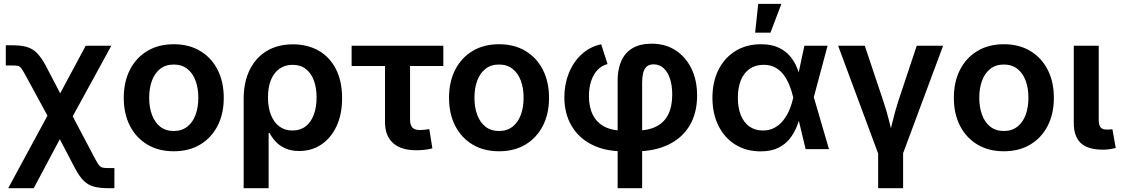

<svg xmlns="http://www.w3.org/2000/svg" viewBox="-20 -779 5858 1003"><path d="M22.9 204.1 267.1 -247.1H319.8L476.6 50.3Q488.8 73.2 497.1 83.7Q505.4 94.2 516.4 96.7Q527.3 99.1 547.4 99.1H577.6V204.1H547.4Q501.5 204.1 470.9 196Q440.4 188 417.5 165.5Q394.5 143.1 371.6 99.6L292.5 -51.8L156.2 204.1ZM262.7 -110.8 113.8 -384.8Q100.1 -410.2 92 -421.1Q84 -432.1 74 -434.6Q64 -437 43 -437H10.3V-542.5H43Q89.4 -542.5 119.9 -533.7Q150.4 -524.9 173.3 -501.7Q196.3 -478.5 219.7 -434.6L294.4 -291.5L427.7 -540H561.5L326.7 -110.8Z M887.7 11.2Q808.1 11.2 749.5 -23.9Q690.9 -59.1 658.7 -121.8Q626.5 -184.6 626.5 -267.6Q626.5 -351.6 658.7 -414.6Q690.9 -477.5 749.5 -512.7Q808.1 -547.9 887.7 -547.9Q967.3 -547.9 1025.9 -512.7Q1084.5 -477.5 1116.7 -414.6Q1148.9 -351.6 1148.9 -267.6Q1148.9 -184.6 1116.7 -121.8Q1084.5 -59.1 1025.9 -23.9Q967.3 11.2 887.7 11.2ZM887.7 -94.7Q929.7 -94.7 958.5 -117.4Q987.3 -140.1 1001.7 -179.4Q1016.1 -218.8 1016.1 -268.1Q1016.1 -317.9 1001.7 -357.2Q987.3 -396.5 958.5 -419.2Q929.7 -441.9 887.7 -441.9Q845.2 -441.9 816.7 -419.2Q788.1 -396.5 773.7 -357.4Q759.3 -318.4 759.3 -268.1Q759.3 -218.8 773.7 -179.4Q788.1 -140.1 816.7 -117.4Q845.2 -94.7 887.7 -94.7Z M1252.9 204.1V-262.7Q1252.9 -349.6 1284.2 -413.6Q1315.4 -477.5 1373 -512.5Q1430.7 -547.4 1509.8 -547.4Q1587.4 -547.4 1645.3 -513.9Q1703.1 -480.5 1735.1 -417.5Q1767.1 -354.5 1767.1 -266.1Q1767.1 -181.6 1738 -119.6Q1709 -57.6 1658.4 -23.9Q1607.9 9.8 1543 9.8Q1499 9.8 1468.3 -4.9Q1437.5 -19.5 1418.2 -41.3Q1398.9 -63 1387.7 -85H1383.3V204.1ZM1507.3 -97.2Q1548.8 -97.2 1576.9 -119.1Q1605 -141.1 1619.4 -180.2Q1633.8 -219.2 1633.8 -270Q1633.8 -320.3 1619.6 -358.6Q1605.5 -397 1577.6 -418.7Q1549.8 -440.4 1508.3 -440.4Q1468.3 -440.4 1439.2 -419.4Q1410.2 -398.4 1395 -360.4Q1379.9 -322.3 1379.9 -270Q1379.9 -218.8 1395 -179.7Q1410.2 -140.6 1438.7 -118.9Q1467.3 -97.2 1507.3 -97.2Z M2153.8 5.9Q2074.7 5.9 2033 -32Q1991.2 -69.8 1991.2 -141.1V-434.1H1816.9V-540H2295.9V-434.1H2122.1V-154.3Q2122.1 -125.5 2134.3 -112.5Q2146.5 -99.6 2174.8 -99.6Q2184.6 -99.6 2199 -101.3Q2213.4 -103 2222.7 -104.5L2238.8 -3.9Q2218.3 1.5 2196.5 3.7Q2174.8 5.9 2153.8 5.9Z M2586.9 11.2Q2507.3 11.2 2448.7 -23.9Q2390.1 -59.1 2357.9 -121.8Q2325.7 -184.6 2325.7 -267.6Q2325.7 -351.6 2357.9 -414.6Q2390.1 -477.5 2448.7 -512.7Q2507.3 -547.9 2586.9 -547.9Q2666.5 -547.9 2725.1 -512.7Q2783.7 -477.5 2815.9 -414.6Q2848.1 -351.6 2848.1 -267.6Q2848.1 -184.6 2815.9 -121.8Q2783.7 -59.1 2725.1 -23.9Q2666.5 11.2 2586.9 11.2ZM2586.9 -94.7Q2628.9 -94.7 2657.7 -117.4Q2686.5 -140.1 2700.9 -179.4Q2715.3 -218.8 2715.3 -268.1Q2715.3 -317.9 2700.9 -357.2Q2686.5 -396.5 2657.7 -419.2Q2628.9 -441.9 2586.9 -441.9Q2544.4 -441.9 2515.9 -419.2Q2487.3 -396.5 2472.9 -357.4Q2458.5 -318.4 2458.5 -268.1Q2458.5 -218.8 2472.9 -179.4Q2487.3 -140.1 2515.9 -117.4Q2544.4 -94.7 2586.9 -94.7Z M3206.5 204.1V-360.4Q3206.5 -417.5 3225.6 -460.4Q3244.6 -503.4 3283.9 -527.1Q3323.2 -550.8 3384.8 -550.8Q3455.6 -550.8 3508.8 -516.4Q3562 -481.9 3591.8 -421.1Q3621.6 -360.4 3621.6 -280.3Q3621.6 -189 3583 -123.8Q3544.4 -58.6 3471.9 -23.4Q3399.4 11.7 3298.3 11.7H3239.3Q3140.6 11.7 3071.3 -23.7Q3002 -59.1 2965.1 -122.8Q2928.2 -186.5 2928.2 -271Q2928.2 -338.4 2951.4 -396.5Q2974.6 -454.6 3017.6 -494.6Q3060.5 -534.7 3120.6 -547.9L3153.8 -444.3Q3124 -437 3102.3 -414.6Q3080.6 -392.1 3068.6 -356.9Q3056.6 -321.8 3056.6 -277.3Q3056.6 -219.7 3076.9 -179.2Q3097.2 -138.7 3137.7 -117.4Q3178.2 -96.2 3239.3 -96.2H3298.3Q3363.3 -96.2 3406.2 -117.2Q3449.2 -138.2 3470.5 -180.4Q3491.7 -222.7 3491.7 -284.7Q3491.7 -331.5 3480.2 -367.2Q3468.8 -402.8 3446.8 -422.9Q3424.8 -442.9 3394 -442.9Q3371.1 -442.9 3357.9 -430.7Q3344.7 -418.5 3339.6 -397.2Q3334.5 -376 3334.5 -349.6V204.1Z M3953.1 11.7Q3877.9 11.7 3821.3 -23.7Q3764.6 -59.1 3733.2 -122.1Q3701.7 -185.1 3701.7 -268.1Q3701.7 -351.6 3733.4 -414.6Q3765.1 -477.5 3822.3 -512.7Q3879.4 -547.9 3955.6 -547.9Q4009.8 -547.9 4046.9 -530.5Q4084 -513.2 4107.4 -485.1Q4130.9 -457 4144.3 -423.3Q4157.7 -389.6 4164.6 -356.9H4204.6L4230.5 -273.9L4310.5 0H4188.5L4123.5 -271.5Q4116.2 -302.7 4104.2 -332.8Q4092.3 -362.8 4074.5 -387.2Q4056.6 -411.6 4030.5 -426Q4004.4 -440.4 3969.2 -440.4Q3927.2 -440.4 3897 -419.9Q3866.7 -399.4 3850.6 -360.8Q3834.5 -322.3 3834.5 -268.6Q3834.5 -215.8 3850.1 -177.2Q3865.7 -138.7 3895.3 -117.9Q3924.8 -97.2 3965.3 -97.2Q4000.5 -97.2 4027.3 -112.3Q4054.2 -127.4 4073.5 -152.6Q4092.8 -177.7 4105 -208Q4117.2 -238.3 4124 -268.6L4182.1 -540H4303.2L4230.5 -268.6L4204.6 -187.5H4165Q4156.7 -154.8 4143.1 -119.9Q4129.4 -85 4106.2 -55.2Q4083 -25.4 4045.9 -6.8Q4008.8 11.7 3953.1 11.7ZM3924.8 -608.4 3940.9 -758.8H4062L4004.9 -608.4Z M4569.3 28.3 4358.4 -540H4497.6L4594.2 -251.5Q4611.3 -201.2 4624 -149.9Q4636.7 -98.6 4649.9 -45.9H4618.7Q4631.8 -98.6 4644.3 -149.9Q4656.7 -201.2 4672.9 -251.5L4769 -540H4906.7L4695.3 28.3ZM4567.4 204.1V-3.4H4697.8V204.1Z M5224.1 11.2Q5144.5 11.2 5085.9 -23.9Q5027.3 -59.1 4995.1 -121.8Q4962.9 -184.6 4962.9 -267.6Q4962.9 -351.6 4995.1 -414.6Q5027.3 -477.5 5085.9 -512.7Q5144.5 -547.9 5224.1 -547.9Q5303.7 -547.9 5362.3 -512.7Q5420.9 -477.5 5453.1 -414.6Q5485.4 -351.6 5485.4 -267.6Q5485.4 -184.6 5453.1 -121.8Q5420.9 -59.1 5362.3 -23.9Q5303.7 11.2 5224.1 11.2ZM5224.1 -94.7Q5266.1 -94.7 5294.9 -117.4Q5323.7 -140.1 5338.1 -179.4Q5352.5 -218.8 5352.5 -268.1Q5352.5 -317.9 5338.1 -357.2Q5323.7 -396.5 5294.9 -419.2Q5266.1 -441.9 5224.1 -441.9Q5181.6 -441.9 5153.1 -419.2Q5124.5 -396.5 5110.1 -357.4Q5095.7 -318.4 5095.7 -268.1Q5095.7 -218.8 5110.1 -179.4Q5124.5 -140.1 5153.1 -117.4Q5181.6 -94.7 5224.1 -94.7Z M5742.2 2.9Q5663.1 2.9 5626.2 -31.5Q5589.4 -65.9 5589.4 -135.7V-540H5719.7V-154.8Q5719.7 -126 5729 -114Q5738.3 -102.1 5762.2 -102.1Q5772.9 -102.1 5779.5 -102.5Q5786.1 -103 5791 -104.5L5808.6 -5.9Q5797.4 -2.9 5780 0Q5762.7 2.9 5742.2 2.9Z"/></svg>

Font: V-Inter
Style: SemiBold-600
Weight: 600
Designer: Rasmus Andersson
Foundry: rsms
Version: Version 4.000;git-4146feb